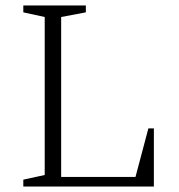

<svg xmlns="http://www.w3.org/2000/svg" viewBox="-20 -680 651 700"><path d="M65 0V-25L143 -42V-618L65 -635V-660H293V-635L203 -618V-35H474L521 -212H541V0Z"/></svg>

Font: Spectral SC ExtraLight
Style: Regular
Weight: 275
Designer: Jean-Baptiste Levee
Foundry: Production Type
Version: Version 2.001